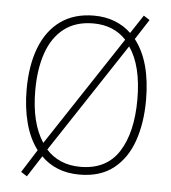

<svg xmlns="http://www.w3.org/2000/svg" viewBox="-55 -795 788 884"><g transform="rotate(5 339.5 -353.0)"><path d="M618 -358Q618 -252 589 -169Q560 -86 499 -38Q438 10 342 10Q286 10 241.5 -8Q197 -26 165 -59L102 39L74 21L141 -85Q103 -135 84.5 -205.5Q66 -276 66 -359Q66 -472 98 -554Q130 -636 192.5 -680.5Q255 -725 346 -725Q399 -725 442.5 -708Q486 -691 518 -660L574 -745L602 -727L542 -634Q618 -537 618 -358ZM106 -359Q106 -208 164 -121L498 -627Q440 -689 346 -689Q265 -689 211.5 -648Q158 -607 132 -532.5Q106 -458 106 -359ZM578 -358Q578 -513 519 -598L185 -92Q214 -60 253.5 -43Q293 -26 343 -26Q463 -26 520.5 -115Q578 -204 578 -358Z"/></g></svg>

Font: Noto Sans Gujarati SemiCondensed ExtraLight
Style: Regular
Weight: 200
Width: 4
Designer: Jelle Bosma - Monotype Design Team, Universal Thirst
Foundry: Monotype Imaging Inc.
Version: Version 2.106; ttfautohint (v1.8.4.7-5d5b)